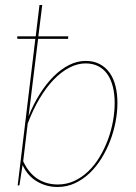

<svg xmlns="http://www.w3.org/2000/svg" viewBox="-20 -740 544 766"><path d="M49.5 -595H122.5L137.5 -720H148.5L133 -595H252.5L251.5 -585H132L94 -276.5Q113.5 -325 139.2 -365.8Q165 -406.5 194.2 -435.5Q223.5 -464.5 256 -480.8Q288.5 -497 321.5 -497Q354 -497 378 -484.2Q402 -471.5 417.8 -449Q433.5 -426.5 441 -395.8Q448.5 -365 448.5 -329Q448.5 -293.5 441.2 -254.8Q434 -216 419.8 -178.8Q405.5 -141.5 384.8 -108Q364 -74.5 337.5 -49.2Q311 -24 278.8 -9Q246.5 6 209.5 6Q166 6 128.5 -15.5Q91 -37 70 -81.5L58.5 -7Q57.5 -4 57.5 -2Q57.5 0 53.5 0H50.5L121 -585H53.5Q49 -585 48.5 -587.8Q48 -590.5 48.5 -592ZM321.5 -487Q289 -487 256.8 -470.2Q224.5 -453.5 194.5 -422.5Q164.5 -391.5 138 -347Q111.5 -302.5 90.5 -247L72.5 -96.5Q84.5 -71 99.8 -53.2Q115 -35.5 132.8 -24.8Q150.5 -14 170.2 -9Q190 -4 210.5 -4Q246.5 -4 277.2 -18.5Q308 -33 333.2 -57.5Q358.5 -82 378 -114.8Q397.5 -147.5 410.8 -183.5Q424 -219.5 430.8 -257Q437.5 -294.5 437.5 -329Q437.5 -365.5 430 -394.8Q422.5 -424 408 -444.5Q393.5 -465 371.8 -476Q350 -487 321.5 -487Z"/></svg>

Font: Lato Hairline
Style: Italic
Weight: 100
Italic angle: -7°
Designer: Lukasz Dziedzic
Foundry: tyPoland Lukasz Dziedzic
Version: Version 2.007; 2014-02-27